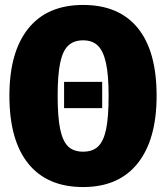

<svg xmlns="http://www.w3.org/2000/svg" viewBox="-20 -736 672 776"><path d="M613 -349Q613 -172 536.5 -76Q460 20 316 20Q171 20 94.5 -74.5Q18 -169 18 -349Q18 -526 94.5 -621Q171 -716 316 -716Q461 -716 537 -622.5Q613 -529 613 -349ZM213 -349Q213 -264 223 -215Q233 -166 255 -144.5Q277 -123 316 -123Q355 -123 377 -144.5Q399 -166 409 -214.5Q419 -263 419 -349Q419 -432 408.5 -480.5Q398 -529 376 -551Q354 -573 316 -573Q278 -573 255.5 -551.5Q233 -530 223 -481Q213 -432 213 -349ZM393 -405V-299H239V-405Z"/></svg>

Font: Fira Sans Condensed Black
Style: Regular
Weight: 900
Width: 3
Designer: Carrois Corporate & Edenspiekermann AG
Foundry: Carrois Corporate GbR & Edenspiekermann AG
Version: Version 4.203